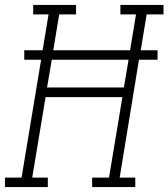

<svg xmlns="http://www.w3.org/2000/svg" viewBox="-35 -755 680 775"><path d="M-15 0V-38H52L131 -514H63V-552H137L161 -697H99V-735H272V-697H204L180 -552H490L514 -697H451V-735H625V-697H557L533 -552H601V-514H526L448 -38H511V0H337V-38H405L459 -363H149L95 -38H158V0ZM155 -402H465L484 -514H174Z"/></svg>

Font: Iosevka Slab XLtExObl
Style: Regular
Weight: 200
Width: 7
Italic angle: -9°
Monospace: yes
Designer: Belleve Invis
Foundry: Belleve Invis
Version: Version 11.1.1; ttfautohint (v1.8.3)